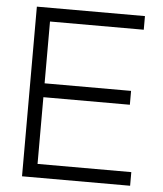

<svg xmlns="http://www.w3.org/2000/svg" viewBox="-52 -768 689 814"><g transform="rotate(5 292.5 -361.0)"><path d="M532 -664H133V-401H501V-342H133V-58H532V0H72V-722H532Z"/></g></svg>

Font: SUIT Light
Style: Regular
Weight: 300
Designer: Sunn Youn; Korean Glyphs from Source Han Sans (Sandoll Communications; Soo-young Jang, Joo-yeon Kang)
Foundry: Sunn
Version: Version 1.006